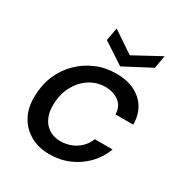

<svg xmlns="http://www.w3.org/2000/svg" viewBox="-168 -834 921 971"><g transform="rotate(30 292.0 -348.5)"><path d="M256 12Q192 12 144 -15.5Q96 -43 70 -92Q44 -141 46 -206Q47 -272 70.5 -327.5Q94 -383 135.5 -424Q177 -465 231 -488Q285 -511 348 -511Q440 -511 494.5 -462.5Q549 -414 550 -330H446Q445 -377 412.5 -401Q380 -425 333 -425Q283 -425 241.5 -398Q200 -371 175 -324Q150 -277 149 -215Q148 -182 157 -155Q166 -128 182.5 -110Q199 -92 221.5 -82.5Q244 -73 271 -73Q303 -73 332 -84Q361 -95 383.5 -116.5Q406 -138 418 -169H522Q502 -115 463 -74.5Q424 -34 371 -11Q318 12 256 12ZM514 -709 501 -634 345 -552 220 -634 234 -709 359 -625Z"/></g></svg>

Font: DM Sans 20pt Medium
Style: Italic
Weight: 500
Italic angle: -10°
Version: Version 4.004;gftools[0.9.30]